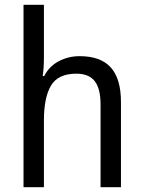

<svg xmlns="http://www.w3.org/2000/svg" viewBox="-20 -780 599 800"><path d="M163 -540Q163 -498 158 -463H164Q185 -504 225 -525Q265 -546 312 -546Q399 -546 441.5 -499Q484 -452 484 -355V0H399V-345Q399 -410 375 -441.5Q351 -473 298 -473Q222 -473 192.5 -423.5Q163 -374 163 -278V0H78V-760H163Z"/></svg>

Font: Noto Sans Myanmar SemiCondensed
Style: Regular
Weight: 400
Width: 4
Designer: Monotype Design Team
Foundry: Monotype Imaging Inc.
Version: Version 2.107; ttfautohint (v1.8.4.7-5d5b)